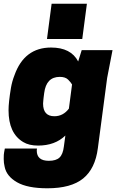

<svg xmlns="http://www.w3.org/2000/svg" viewBox="-40 -800 645 1034"><path d="M403 -590H213L238 -780H428ZM215 214Q108 214 51.5 181.5Q-5 149 -15 98Q-20 78 -20 56Q-20 43 -19.5 34Q-19 25 -14 0H159L158 11Q158 66 223 66Q262 66 280.5 48.5Q299 31 304 -11L312 -70Q256 -16 165 -16Q116 -16 85 -35Q6 -82 6 -206Q6 -249 19 -327Q25 -362 38 -395Q91 -544 235 -544Q342 -544 381 -469L400 -530H566L537 -380L487 -2Q473 108 408 161Q343 214 215 214ZM253 -174Q300 -174 331 -215L348 -345Q342 -356 327 -371Q312 -386 282 -386Q209 -386 198 -299Q196 -283 195 -276Q194 -269 193.5 -262Q193 -255 192 -242Q192 -174 253 -174Z"/></svg>

Font: Tanohe Sans ExtraBold
Style: Italic
Weight: 800
Designer: Village Type and Design LLC & Cristiano Sobral
Foundry: Cooper Hewitt Smithsonian Design Museum
Version: Version 1.00;September 29, 2021;FontCreator 13.0.0.2655 64-b